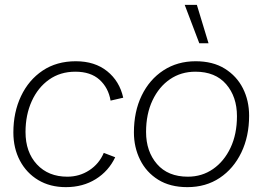

<svg xmlns="http://www.w3.org/2000/svg" viewBox="-20 -761 1080 790"><path d="M251 9Q186 9 137.5 -20Q89 -49 62 -100Q35 -151 35 -216Q35 -299 66.5 -365.5Q98 -432 155.5 -470.5Q213 -509 292 -509Q370 -509 421 -468Q472 -427 487 -359L435 -347Q426 -400 389.5 -433Q353 -466 290 -466Q228 -466 182 -433.5Q136 -401 110.5 -344.5Q85 -288 85 -218Q85 -135 132 -84.5Q179 -34 257 -34Q307 -34 347.5 -60.5Q388 -87 407 -132L454 -114Q427 -57 374 -24Q321 9 251 9Z M751 9Q680 9 631 -21.5Q582 -52 556.5 -103.5Q531 -155 531 -216Q531 -302 563 -368Q595 -434 652.5 -471.5Q710 -509 785 -509Q856 -509 905 -478.5Q954 -448 979.5 -397.5Q1005 -347 1005 -285Q1005 -200 973 -133.5Q941 -67 884 -29Q827 9 751 9ZM753 -34Q811 -34 856.5 -65.5Q902 -97 928.5 -153Q955 -209 955 -283Q955 -363 910.5 -414.5Q866 -466 784 -466Q725 -466 679.5 -435Q634 -404 607.5 -348Q581 -292 581 -218Q581 -138 626 -86Q671 -34 753 -34ZM790 -741 838 -583H800L740 -741Z"/></svg>

Font: Prodigy Sans Light
Style: Italic
Weight: 300
Italic angle: -13°
Designer: Wei Huang
Foundry: Wei Huang
Version: Version 1.003; ttfautohint (v1.8.3)